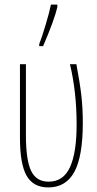

<svg xmlns="http://www.w3.org/2000/svg" viewBox="-20 -807 422 837"><path d="M67 -206V-527H93V-217Q93 -110 115.5 -62.5Q138 -15 192 -15Q256 -15 285 -78Q314 -141 314 -264Q314 -406 285 -527H313Q328 -448 334.5 -392Q341 -336 341 -272Q341 -125 304 -57.5Q267 10 191 10Q125 10 96 -41Q67 -92 67 -206ZM151 -615Q162 -642 179 -699Q196 -756 202 -787H230V-776Q217 -720 168 -606H151Z"/></svg>

Font: Noto Sans Display Thin Cond
Style: Regular
Weight: 250
Width: 3
Designer: Monotype Design team
Foundry: Monotype Imaging Inc.
Version: Version 1.000